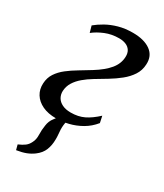

<svg xmlns="http://www.w3.org/2000/svg" viewBox="-197 -623 809 946"><g transform="rotate(30 208.0 -150.5)"><path d="M59.5 244 52 215.5Q74.5 206 88.2 195.5Q102 185 110 168Q120.5 149 119.5 121.8Q118.5 94.5 123 67.5Q126.5 40.5 142 21.2Q157.5 2 167.5 -12L227.5 -46.5Q210 -26 204.2 -2.8Q198.5 20.5 199 45Q199.5 58 201 72.8Q202.5 87.5 202 101Q202 133.5 191.2 160.8Q180.5 188 153 208.5Q135 222 113.2 230.5Q91.5 239 59.5 244ZM151.5 10Q106 10 73.8 -5.2Q41.5 -20.5 25 -47.2Q8.5 -74 10.5 -108Q12 -140.5 28.5 -165.5Q45 -190.5 71.2 -211Q97.5 -231.5 128.5 -249.8Q159.5 -268 190.5 -287.5Q242 -319.5 268.8 -352Q295.5 -384.5 297 -423Q298 -445 289 -459.2Q280 -473.5 263.2 -480.5Q246.5 -487.5 224.5 -487.5Q182.5 -487.5 146.5 -472.8Q110.5 -458 85 -437.5L74.5 -474.5Q95.5 -492 124.2 -508.2Q153 -524.5 189.5 -534.8Q226 -545 269.5 -545Q334 -545 370.5 -518.5Q407 -492 404 -442.5Q402.5 -408 384.5 -380.5Q366.5 -353 338.5 -330.5Q310.5 -308 278.2 -288.5Q246 -269 215 -250.5Q187.5 -234 164.8 -214.8Q142 -195.5 128.2 -173.2Q114.5 -151 113 -124.5Q112 -104 121.5 -87.2Q131 -70.5 150.8 -60.8Q170.5 -51 199.5 -51Q242 -51 274.5 -66.8Q307 -82.5 342.5 -115.5L350.5 -78Q324.5 -46 290.8 -26.8Q257 -7.5 221 1.2Q185 10 151.5 10Z"/></g></svg>

Font: Merriweather 72pt
Style: Italic
Weight: 400
Italic angle: -7.8°
Version: Version 2.101